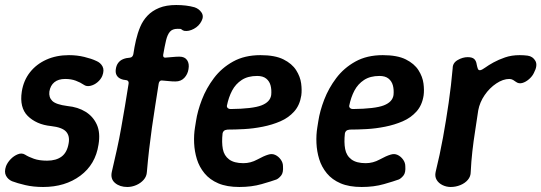

<svg xmlns="http://www.w3.org/2000/svg" viewBox="-37 -733 2160 766"><path d="M135 13Q96 13 64 5.5Q32 -2 11 -10Q-5 -17 -13 -32Q-21 -47 -13 -70Q-7 -85 5.5 -98Q18 -111 34 -117.5Q50 -124 63 -116Q77 -107 98.5 -99.5Q120 -92 151 -92Q187 -92 209 -108.5Q231 -125 237 -162Q242 -191 226.5 -208Q211 -225 167 -230Q137 -233 113.5 -243.5Q90 -254 73.5 -270.5Q57 -287 51 -311.5Q45 -336 50 -368Q57 -412 82.5 -444.5Q108 -477 148 -495Q188 -513 238 -513Q270 -513 299 -506Q328 -499 347 -490Q364 -483 372 -468Q380 -453 371 -430Q365 -416 352 -405Q339 -394 323.5 -390.5Q308 -387 297 -395Q284 -404 265.5 -411Q247 -418 223 -418Q196 -418 180 -405Q164 -392 160 -368Q157 -345 171.5 -330.5Q186 -316 232 -310Q274 -306 304.5 -287Q335 -268 349.5 -235.5Q364 -203 356 -156Q344 -77 283.5 -32Q223 13 135 13Z M471 13Q441 13 422 -3Q403 -19 409 -47Q420 -94 429.5 -137Q439 -180 446.5 -223Q454 -266 461.5 -309.5Q469 -353 476 -399Q477 -404 475 -408Q473 -412 468 -413Q454 -414 443.5 -419Q433 -424 428 -433.5Q423 -443 425 -457Q427 -472 434.5 -482Q442 -492 454 -497Q466 -502 482 -503Q488 -504 491 -508Q494 -512 495 -517Q499 -545 505.5 -573Q512 -601 522.5 -626Q533 -651 551.5 -670.5Q570 -690 598 -701.5Q626 -713 666 -713Q707 -713 739 -704Q757 -698 767 -683Q777 -668 767 -649Q757 -629 736.5 -618Q716 -607 698 -610Q691 -612 687.5 -615.5Q684 -619 671 -618Q651 -618 641 -606.5Q631 -595 625.5 -572Q620 -549 614 -514Q613 -503 622 -503Q637 -504 651.5 -505.5Q666 -507 679 -507Q700 -507 709.5 -493Q719 -479 715 -457Q712 -437 698.5 -422.5Q685 -408 663 -408Q649 -408 636 -409.5Q623 -411 608 -412Q603 -412 600 -408.5Q597 -405 596 -399Q589 -353 582 -309.5Q575 -266 569 -223Q563 -180 558 -137Q553 -94 549 -47Q548 -29 536 -15.5Q524 -2 506.5 5.5Q489 13 471 13Z M918 13Q868 13 834 -1.5Q800 -16 779 -41.5Q758 -67 748.5 -98Q739 -129 737.5 -162Q736 -195 741 -225L745 -250Q751 -290 768.5 -335.5Q786 -381 816.5 -421.5Q847 -462 893 -487.5Q939 -513 1002 -513Q1060 -513 1094 -496Q1128 -479 1144.5 -453Q1161 -427 1164.5 -400Q1168 -373 1165 -352Q1159 -313 1136.5 -288Q1114 -263 1081.5 -249Q1049 -235 1011.5 -227.5Q974 -220 937.5 -218Q901 -216 871 -216Q861 -215 856.5 -211Q852 -207 851 -201Q847 -165 852 -138.5Q857 -112 877 -97Q897 -82 934 -82Q963 -82 989.5 -96.5Q1016 -111 1033 -116Q1048 -121 1061 -115Q1074 -109 1083 -96.5Q1092 -84 1092 -70Q1094 -44 1084.5 -32.5Q1075 -21 1066 -17Q1047 -10 1007 1.5Q967 13 918 13ZM883 -298Q971 -299 1006 -312.5Q1041 -326 1045 -354Q1047 -375 1042.5 -392Q1038 -409 1025 -419.5Q1012 -430 989 -430Q952 -430 927.5 -414Q903 -398 889 -371.5Q875 -345 868 -310Q868 -305 872 -301.5Q876 -298 883 -298Z M1406 13Q1356 13 1322 -1.5Q1288 -16 1267 -41.5Q1246 -67 1236.5 -98Q1227 -129 1225.5 -162Q1224 -195 1229 -225L1233 -250Q1239 -290 1256.5 -335.5Q1274 -381 1304.5 -421.5Q1335 -462 1381 -487.5Q1427 -513 1490 -513Q1548 -513 1582 -496Q1616 -479 1632.5 -453Q1649 -427 1652.5 -400Q1656 -373 1653 -352Q1647 -313 1624.5 -288Q1602 -263 1569.5 -249Q1537 -235 1499.5 -227.5Q1462 -220 1425.5 -218Q1389 -216 1359 -216Q1349 -215 1344.5 -211Q1340 -207 1339 -201Q1335 -165 1340 -138.5Q1345 -112 1365 -97Q1385 -82 1422 -82Q1451 -82 1477.5 -96.5Q1504 -111 1521 -116Q1536 -121 1549 -115Q1562 -109 1571 -96.5Q1580 -84 1580 -70Q1582 -44 1572.5 -32.5Q1563 -21 1554 -17Q1535 -10 1495 1.5Q1455 13 1406 13ZM1371 -298Q1459 -299 1494 -312.5Q1529 -326 1533 -354Q1535 -375 1530.5 -392Q1526 -409 1513 -419.5Q1500 -430 1477 -430Q1440 -430 1415.5 -414Q1391 -398 1377 -371.5Q1363 -345 1356 -310Q1356 -305 1360 -301.5Q1364 -298 1371 -298Z M1761 13Q1744 13 1728.5 5.5Q1713 -2 1705 -15.5Q1697 -29 1701 -47Q1718 -116 1730.5 -185Q1743 -254 1753 -323Q1763 -392 1769 -461Q1769 -482 1789 -493.5Q1809 -505 1829 -505Q1847 -505 1855 -497.5Q1863 -490 1865 -475Q1867 -465 1869.5 -458.5Q1872 -452 1879 -453Q1886 -454 1899 -463.5Q1912 -473 1932 -484Q1952 -495 1978 -504Q2004 -513 2036 -513Q2044 -513 2052.5 -512.5Q2061 -512 2068 -511Q2089 -508 2099 -490Q2109 -472 2093 -442Q2087 -429 2074 -417.5Q2061 -406 2047 -402Q2033 -398 2022 -406Q2017 -410 2010 -414Q2003 -418 1995 -418Q1970 -418 1943 -400Q1916 -382 1896.5 -353.5Q1877 -325 1871 -293Q1865 -251 1858.5 -210Q1852 -169 1847.5 -129Q1843 -89 1841 -47Q1841 -29 1829.5 -15.5Q1818 -2 1799.5 5.5Q1781 13 1761 13Z"/></svg>

Font: Winky Sans Medium
Style: Italic
Weight: 500
Italic angle: -8.97852°
Designer: Simon Atzbach
Foundry: typofactur
Version: Version 1.205